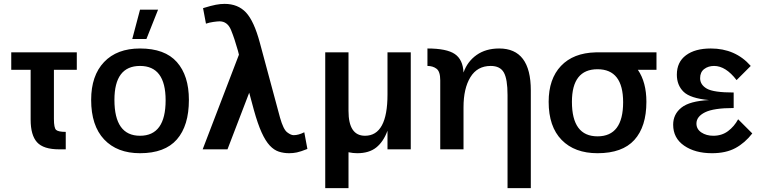

<svg xmlns="http://www.w3.org/2000/svg" viewBox="-20 -770 3936 990"><path d="M38 -500H376V-410H258V-157Q258 -110 269.5 -100Q281 -90 319 -90V0H285Q204 0 171 -36.5Q138 -73 138 -153V-410H38Z M702 20Q584 20 517 -51Q450 -122 450 -255Q450 -380 516.5 -450Q583 -520 702 -520Q830 -520 892 -450Q954 -380 954 -255Q954 -122 892 -51Q830 20 702 20ZM702 -70Q834 -70 834 -253Q834 -430 702 -430Q570 -430 570 -255Q570 -70 702 -70ZM702 -720H795L735 -569H662Z M1212 -488 1207 -508Q1190 -569 1171.5 -614.5Q1153 -660 1112 -660Q1102 -660 1080.5 -657Q1059 -654 1042 -648L1027 -728Q1069 -741 1093 -745.5Q1117 -750 1138 -750Q1207 -750 1248.5 -705.5Q1290 -661 1320 -549L1424 -163Q1441 -103 1460.5 -88Q1480 -73 1494 -73Q1519 -73 1549 -88L1565 -2Q1530 12 1510.5 16Q1491 20 1471 20Q1443 20 1418 12Q1393 4 1371 -19.5Q1349 -43 1329 -87Q1309 -131 1289 -203L1265 -292L1153 0H1025Z M1657 -500H1777V-198Q1777 -70 1862 -70Q1978 -70 1978 -283V-500H2098V0H1978V-96Q1957 -39 1920 -9.5Q1883 20 1822 20Q1800 20 1777 15V200H1657Z M2250 -356Q2250 -401 2231 -415.5Q2212 -430 2184 -430V-520Q2283 -520 2325 -491.5Q2367 -463 2370 -396Q2390 -453 2437.5 -486.5Q2485 -520 2554 -520Q2717 -520 2717 -304V200H2597V-280Q2597 -362 2578 -396Q2559 -430 2510 -430Q2441 -430 2405.5 -372Q2370 -314 2370 -217V0H2250Z M2809 -245Q2809 -363 2872.5 -430Q2936 -497 3051 -500H3365V-410H3269Q3313 -346 3313 -245Q3313 -117 3251 -48.5Q3189 20 3061 20Q2943 20 2876 -48.5Q2809 -117 2809 -245ZM3061 -67Q3193 -67 3193 -243Q3193 -413 3061 -413Q2929 -413 2929 -245Q2929 -67 3061 -67Z M3859 -82Q3821 -33 3772 -6.5Q3723 20 3651 20Q3564 20 3507.5 -19Q3451 -58 3451 -127Q3451 -181 3493.5 -215Q3536 -249 3636 -254Q3539 -263 3504.5 -297Q3470 -331 3470 -385Q3470 -450 3517 -485Q3564 -520 3645 -520Q3772 -520 3851 -430L3778 -357Q3722 -430 3662 -430Q3632 -430 3611 -414Q3590 -398 3590 -367Q3590 -333 3624.5 -313Q3659 -293 3763 -293V-213Q3660 -213 3615.5 -191Q3571 -169 3571 -133Q3571 -104 3596.5 -87Q3622 -70 3658 -70Q3702 -70 3734 -94Q3766 -118 3786 -155Z"/></svg>

Font: Moderustic Med
Style: Regular
Weight: 500
Designer: Tural Alisoy
Foundry: TAFT Foundry
Version: Version 2.110